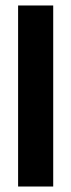

<svg xmlns="http://www.w3.org/2000/svg" viewBox="-20 -680 260 700"><path d="M46 0V-660H174V0Z"/></svg>

Font: Bricolage Grotesque 96pt SemiBold
Style: Regular
Weight: 600
Designer: Mathieu Triay
Foundry: Atelier Triay
Version: Version 1.001; ttfautohint (v1.8.4.7-5d5b);gftools[0.9.33.de